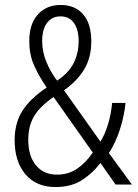

<svg xmlns="http://www.w3.org/2000/svg" viewBox="-20 -744 557 774"><path d="M225 -724Q282 -724 315 -686.5Q348 -649 348 -577Q348 -512 319.5 -464.5Q291 -417 238 -380L385 -173Q403 -202 415.5 -243Q428 -284 432 -329H486Q481 -277 463.5 -222.5Q446 -168 419 -127L512 0H446L385 -87Q352 -44 309 -17Q266 10 204 10Q126 10 82.5 -41.5Q39 -93 39 -179Q39 -248 70.5 -297.5Q102 -347 168 -391Q135 -440 116.5 -482.5Q98 -525 98 -579Q98 -647 132.5 -685.5Q167 -724 225 -724ZM224 -678Q189 -678 169.5 -651.5Q150 -625 150 -579Q150 -536 166.5 -495.5Q183 -455 210 -419Q256 -449 276.5 -489Q297 -529 297 -578Q297 -625 278 -651.5Q259 -678 224 -678ZM196 -353Q142 -316 118 -276.5Q94 -237 94 -180Q94 -115 125 -77.5Q156 -40 209 -40Q256 -40 291 -64Q326 -88 354 -129Z"/></svg>

Font: Noto Sans Ethiopic Condensed Light
Style: Regular
Weight: 300
Width: 3
Designer: Monotype Design Team
Foundry: Monotype Imaging Inc.
Version: Version 2.102; ttfautohint (v1.8.4.7-5d5b)